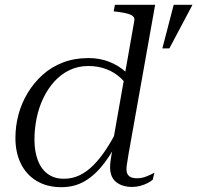

<svg xmlns="http://www.w3.org/2000/svg" viewBox="-20 -767 819 797"><path d="M683 -566 779 -747H701L656 -574L654 -566ZM235 10Q175 10 132 -16Q89 -42 66.5 -88Q44 -134 44 -194Q44 -243 56.5 -290.5Q69 -338 94.5 -380.5Q120 -423 156.5 -456Q193 -489 241 -507.5Q289 -526 347 -526Q394 -526 433.5 -510.5Q473 -495 502.5 -468Q532 -441 548 -405L526 -376Q511 -415 483.5 -441Q456 -467 421.5 -480Q387 -493 347 -493Q303 -493 267.5 -475.5Q232 -458 205 -428Q178 -398 159.5 -359Q141 -320 132 -276Q123 -232 123 -187Q123 -140 136.5 -103Q150 -66 177.5 -45.5Q205 -25 245 -25Q281 -25 311.5 -40Q342 -55 369 -82.5Q396 -110 421 -148Q446 -186 469 -232L485 -211Q452 -142 415 -92.5Q378 -43 334.5 -16.5Q291 10 235 10ZM528 9Q488 9 462.5 -11Q437 -31 437 -73Q437 -84 438.5 -96Q440 -108 442.5 -123Q445 -138 449 -155L445 -156L537 -678Q540 -691 533.5 -698Q527 -705 512.5 -709.5Q498 -714 475 -717L452 -720L457 -747H624L514 -130Q512 -117 510 -105Q508 -93 506.5 -83Q505 -73 505 -65Q505 -45 516 -36Q527 -27 548 -27Q570 -27 590 -35.5Q610 -44 621 -50L614 -21Q606 -14 592.5 -7Q579 0 562.5 4.5Q546 9 528 9Z"/></svg>

Font: Roboto Serif 120pt Expanded Light
Style: Italic
Weight: 300
Width: 7
Italic angle: -10°
Designer: Greg Gazdowicz
Foundry: Commercial Type
Version: Version 1.008